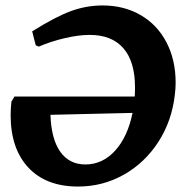

<svg xmlns="http://www.w3.org/2000/svg" viewBox="-20 -672 673 704"><path d="M624 -369Q624 -347 621 -324Q610 -228 560.5 -151.5Q511 -75 434 -31.5Q357 12 266 12Q149 12 84 -57.5Q19 -127 19 -250Q19 -274 22 -301H23L33 -318H474Q475 -330 475 -352Q475 -446 432.5 -495Q390 -544 309 -544Q268 -544 217 -532Q166 -520 122 -501L111 -506L98 -557Q184 -611 240.5 -631.5Q297 -652 356 -652Q435 -652 496 -616.5Q557 -581 590.5 -516.5Q624 -452 624 -369ZM466 -258 165 -251Q168 -162 201 -115.5Q234 -69 293 -69Q356 -69 402 -119.5Q448 -170 466 -258Z"/></svg>

Font: Alegreya
Style: Bold Italic
Weight: 700
Italic angle: -7°
Designer: Juan Pablo del Peral
Foundry: Huerta Tipografica
Version: Version 2.007; ttfautohint (v1.6)